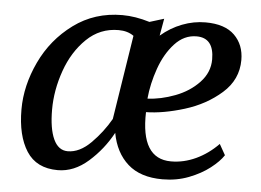

<svg xmlns="http://www.w3.org/2000/svg" viewBox="-45 -625 939 692"><g transform="rotate(5 424.5 -278.5)"><path d="M672 -567Q742 -567 777 -532.5Q812 -498 812 -443Q812 -372 756.5 -323Q701 -274 624.5 -250.5Q548 -227 486 -226Q481 -57 591 -57Q637 -57 681 -77.5Q725 -98 761 -135L783 -96Q768 -73 736.5 -48.5Q705 -24 661 -7Q617 10 566 10Q486 10 440.5 -30.5Q395 -71 382 -142Q349 -81 297.5 -35.5Q246 10 187 10Q110 10 74 -46Q38 -102 38 -197Q38 -283 78.5 -369Q119 -455 195 -511Q271 -567 371 -567Q418 -567 470 -551L522 -567L511 -505Q546 -535 587.5 -551Q629 -567 672 -567ZM487 -275Q535 -277 586.5 -296.5Q638 -316 672.5 -352.5Q707 -389 707 -436Q707 -514 644 -514Q599 -514 565 -477Q531 -440 511.5 -384.5Q492 -329 487 -275ZM362 -512Q295 -512 246.5 -465Q198 -418 173 -347Q148 -276 148 -206Q148 -137 165.5 -99Q183 -61 217 -61Q260 -61 300.5 -101.5Q341 -142 369 -191L417 -496Q395 -512 362 -512Z"/></g></svg>

Font: Koeln Type Serif
Style: Italic
Weight: 400
Italic angle: -8°
Designer: Eben Sorkin
Foundry: Eben Sorkin
Version: Version 2.002